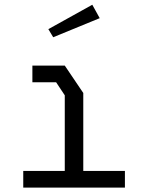

<svg xmlns="http://www.w3.org/2000/svg" viewBox="-20 -816 640 830"><path d="M120 -532.5H260L340 -414V-77H520V-5H80.5V-77H260V-404L222.5 -460.5H120ZM379 -795.5 189 -690 210 -655 411 -737.5Z"/></svg>

Font: Kode
Style: Regular
Weight: 400
Monospace: yes
Designer: Isa Ozler
Foundry: Kadena LLC
Version: Version 1.000;gftools[0.9.28]